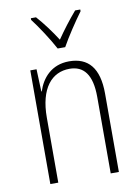

<svg xmlns="http://www.w3.org/2000/svg" viewBox="-86 -822 639 880"><g transform="rotate(-10 233.5 -382.0)"><path d="M217 -606H252C277 -651 319 -714 350 -756V-764H326C291 -723 263 -686 234 -644C208 -685 173 -732 144 -764H120V-756C148 -720 192 -653 217 -606ZM258 -539C175 -539 130 -484 111 -425H109L105 -529H76V0H113V-302C113 -439 171 -505 254 -505C319 -505 357 -461 357 -356V0H395V-365C395 -485 346 -539 258 -539Z"/></g></svg>

Font: Noto Sans Gujarati Condensed ExtraLight
Style: Regular
Weight: 200
Width: 3
Designer: Jelle Bosma - Monotype Design Team, Universal Thirst
Foundry: Monotype Imaging Inc.
Version: Version 2.106